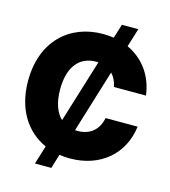

<svg xmlns="http://www.w3.org/2000/svg" viewBox="-130 -922 989 1119"><g transform="rotate(15 364.5 -363.0)"><path d="M185.5 92.8H284.2L310.5 6.8C331.1 10.3 352.1 11.7 374 11.7C556.6 11.7 687 -99.6 708 -269.5H514.6C501 -197.3 450.7 -154.8 377.4 -154.8L360.8 -155.3L477.1 -534.2C496.1 -514.6 508.8 -488.8 514.6 -457H708C693.8 -572.8 628.4 -662.1 530.3 -707L564.9 -819.3H465.8L439.5 -734.4C418.5 -737.3 397 -739.3 374 -739.3C174.8 -739.3 22 -604 22 -363.3C22 -191.4 101.1 -72.8 220.2 -19.5ZM215.3 -363.3C215.3 -495.6 273.4 -572.8 377.4 -572.8L390.1 -572.3L272.9 -192.4C235.4 -227.5 215.3 -286.1 215.3 -363.3Z"/></g></svg>

Font: Raveo Display Display ExtraBold
Style: Regular
Weight: 800
Designer: Jakub Foglar, Rasmus Andersson (Inter)
Foundry: Jakubfoglar.com
Version: Version 1.100;Glyphs 3.2.3 (3260)